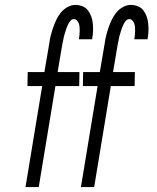

<svg xmlns="http://www.w3.org/2000/svg" viewBox="-20 -763 640 783"><path d="M84 0 152 -412H92L93 -469H161L181 -586Q183 -602 187 -618Q191 -634 196.5 -650Q202 -666 209.5 -682Q217 -698 228 -711.5Q239 -725 255 -734Q271 -743 287 -743Q302 -743 316 -737.5Q330 -732 338.5 -721Q347 -710 352 -696Q357 -682 358.5 -667Q360 -652 359.5 -636.5Q359 -621 356 -606V-603H302V-605Q303 -613 304 -620.5Q305 -628 305 -636Q305 -644 304.5 -652Q304 -660 301.5 -667Q299 -674 294 -679.5Q289 -685 281 -685Q273 -685 267.5 -678.5Q262 -672 258.5 -665Q255 -658 252 -650.5Q249 -643 247 -635.5Q245 -628 242.5 -620.5Q240 -613 239 -605.5Q238 -598 236 -591Q234 -584 233 -576L215 -469H304L303 -412H206L138 0ZM310 0 378 -412H318L319 -469H387L407 -586Q409 -602 413 -618Q417 -634 422.5 -650Q428 -666 435.5 -682Q443 -698 454 -711.5Q465 -725 481 -734Q497 -743 513 -743Q528 -743 542 -737.5Q556 -732 564.5 -721Q573 -710 578 -696Q583 -682 584.5 -667Q586 -652 585.5 -636.5Q585 -621 582 -606V-603H528V-605Q529 -613 530 -620.5Q531 -628 531 -636Q531 -644 530.5 -652Q530 -660 527.5 -667Q525 -674 520 -679.5Q515 -685 507 -685Q499 -685 493.5 -678.5Q488 -672 484.5 -665Q481 -658 478 -650.5Q475 -643 473 -635.5Q471 -628 468.5 -620.5Q466 -613 465 -605.5Q464 -598 462 -591Q460 -584 459 -576L441 -469H530L529 -412H432L364 0Z"/></svg>

Font: Iosevka Light Extended Oblique
Style: Regular
Weight: 300
Width: 7
Italic angle: -9°
Monospace: yes
Designer: Belleve Invis
Foundry: Belleve Invis
Version: Version 32.5.0; ttfautohint (v1.8.4)